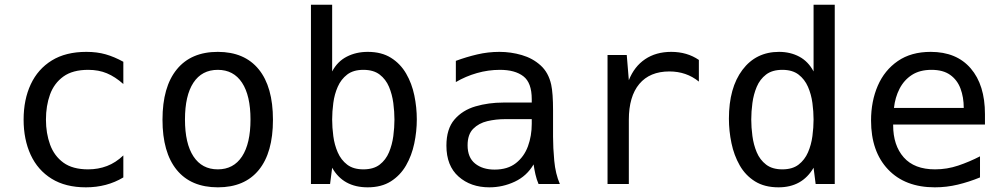

<svg xmlns="http://www.w3.org/2000/svg" viewBox="-20 -780 4254 814"><path d="M344.2 14.2Q257.8 14.2 199 -22.2Q140.1 -58.6 110.1 -123.5Q80.1 -188.5 80.1 -272.9Q80.1 -357.9 110.4 -422.6Q140.6 -487.3 199.7 -523.7Q258.8 -560.1 346.2 -560.1Q391.6 -560.1 428.2 -549.6Q464.8 -539.1 502.9 -518.1V-423.8Q468.3 -454.6 433.3 -469.2Q398.4 -483.9 354 -483.9Q288.1 -483.9 248.8 -455.6Q209.5 -427.2 192.1 -379.4Q174.8 -331.5 174.8 -272.9Q174.8 -214.8 192.4 -166.7Q210 -118.7 249 -90.3Q288.1 -62 353.5 -62Q396.5 -62 433.6 -76.2Q470.7 -90.3 502.9 -121.1V-27.8Q433.1 14.2 344.2 14.2Z M903.8 14.2Q789.6 14.2 729.2 -59.8Q668.9 -133.8 668.9 -272.5Q668.9 -411.6 729.5 -485.8Q790 -560.1 903.3 -560.1Q1016.6 -560.1 1076.9 -486.1Q1137.2 -412.1 1137.2 -272Q1137.2 -132.8 1077.1 -59.3Q1017.1 14.2 903.8 14.2ZM903.3 -62Q970.2 -62 1006.1 -116.7Q1042 -171.4 1042 -273.4Q1042 -375 1006.1 -429.4Q970.2 -483.9 903.3 -483.9Q835.9 -483.9 800 -429.4Q764.2 -375 764.2 -273.4Q764.2 -171.4 800.3 -116.7Q836.4 -62 903.3 -62Z M1538.6 14.2Q1435.1 14.2 1388.2 -68.8L1379.4 0H1298.3V-759.8H1388.2V-477.1Q1410.6 -519.5 1450.2 -539.8Q1489.7 -560.1 1539.1 -560.1Q1597.7 -560.1 1637.7 -534.9Q1677.7 -509.8 1701.9 -468Q1726.1 -426.3 1736.6 -375.5Q1747.1 -324.7 1747.1 -273.9Q1747.1 -222.7 1736.3 -171.6Q1725.6 -120.6 1701.4 -78.6Q1677.2 -36.6 1637.2 -11.2Q1597.2 14.2 1538.6 14.2ZM1520.5 -62Q1563.5 -62 1589.6 -82Q1615.7 -102.1 1629.2 -134.3Q1642.6 -166.5 1647.5 -203.1Q1652.3 -239.7 1652.3 -272.9Q1652.3 -306.2 1647.5 -343Q1642.6 -379.9 1629.2 -411.9Q1615.7 -443.8 1589.6 -463.9Q1563.5 -483.9 1520.5 -483.9Q1478 -483.9 1451.9 -463.9Q1425.8 -443.8 1411.9 -412.1Q1397.9 -380.4 1393.1 -343.5Q1388.2 -306.6 1388.2 -273.4Q1388.2 -239.7 1393.1 -202.9Q1397.9 -166 1411.9 -134Q1425.8 -102.1 1451.9 -82Q1478 -62 1520.5 -62Z M2054.7 14.2Q1975.6 14.2 1924.1 -31.5Q1872.6 -77.1 1872.6 -162.6Q1872.6 -233.4 1906.7 -273.2Q1940.9 -313 1996.1 -329.1Q2051.3 -345.2 2113.8 -345.2H2234.4V-359.4Q2234.4 -429.2 2199 -456.5Q2163.6 -483.9 2099.6 -483.9Q2049.8 -483.9 2002 -470.2Q1954.1 -456.5 1912.6 -432.1V-522Q1957.5 -538.6 2003.4 -549.3Q2049.3 -560.1 2097.2 -560.1Q2146 -560.1 2192.1 -546.6Q2238.3 -533.2 2272 -502.7Q2305.7 -472.2 2316.9 -420.9Q2324.7 -384.8 2324.7 -312V-200.2Q2324.7 -154.3 2329.8 -98.6Q2335 -43 2353.5 0H2263.2Q2254.9 -19 2250 -40.8Q2245.1 -62.5 2242.2 -83Q2213.4 -33.7 2162.4 -9.8Q2111.3 14.2 2054.7 14.2ZM2076.7 -61Q2132.3 -61 2167.2 -88.4Q2202.1 -115.7 2218.3 -159.9Q2234.4 -204.1 2234.4 -254.9V-274.9H2120.6Q2082.5 -274.9 2046.1 -266.4Q2009.8 -257.8 1986.1 -233.9Q1962.4 -210 1962.4 -164.1Q1962.4 -112.3 1994.1 -86.7Q2025.9 -61 2076.7 -61Z M2555.7 -546.9H2637.2L2646 -439.9Q2668.9 -498 2715.1 -529.1Q2761.2 -560.1 2825.7 -560.1Q2893.1 -560.1 2942.9 -525.9V-434.1Q2890.1 -477.1 2817.9 -477.1Q2734.9 -477.1 2690.4 -424.1Q2646 -371.1 2646 -272V0H2555.7Z M3280.8 14.2Q3221.2 14.2 3180.7 -11.2Q3140.1 -36.6 3116 -79.1Q3091.8 -121.6 3081.1 -173.1Q3070.3 -224.6 3070.3 -276.9Q3070.3 -407.7 3127.7 -483.9Q3185.1 -560.1 3282.7 -560.1Q3330.6 -560.1 3368.7 -539.8Q3406.7 -519.5 3429.2 -477.1V-759.8H3519V0H3438L3429.2 -68.8Q3380.9 14.2 3280.8 14.2ZM3296.9 -62Q3339.4 -62 3365.5 -82Q3391.6 -102.1 3405.5 -134Q3419.4 -166 3424.3 -202.9Q3429.2 -239.7 3429.2 -273.4Q3429.2 -306.6 3424.3 -343.3Q3419.4 -379.9 3405.5 -411.9Q3391.6 -443.8 3365.5 -463.9Q3339.4 -483.9 3296.9 -483.9Q3253.9 -483.9 3227.8 -463.9Q3201.7 -443.8 3188.2 -411.9Q3174.8 -379.9 3169.9 -343.3Q3165 -306.6 3165 -273.4Q3165 -240.2 3169.9 -203.4Q3174.8 -166.5 3188.2 -134.5Q3201.7 -102.5 3227.8 -82.3Q3253.9 -62 3296.9 -62Z M3943.4 14.2Q3816.9 14.2 3744.9 -61.8Q3672.9 -137.7 3672.9 -269Q3672.9 -350.6 3701.4 -416.5Q3730 -482.4 3786.4 -521.2Q3842.8 -560.1 3925.8 -560.1Q4035.2 -560.1 4095.5 -490Q4155.8 -419.9 4155.8 -295.9V-252H3766.6V-249Q3766.6 -163.6 3811.5 -112.8Q3856.4 -62 3944.3 -62Q3995.1 -62 4042.7 -78.1Q4090.3 -94.2 4134.8 -117.2V-27.8Q4088.4 -8.8 4040.8 2.7Q3993.2 14.2 3943.4 14.2ZM4065.9 -322.3Q4065.9 -367.7 4052.2 -404.3Q4038.6 -440.9 4008.5 -462.4Q3978.5 -483.9 3929.2 -483.9Q3879.4 -483.9 3845.9 -462.2Q3812.5 -440.4 3793.7 -403.8Q3774.9 -367.2 3770 -322.3Z"/></svg>

Font: Vazir Code Hack
Style: Code-Hack
Weight: 400
Foundry: DejaVu fonts team - Redesigned by Saber Rastikerdar
Version: Version 1.1.2